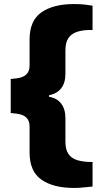

<svg xmlns="http://www.w3.org/2000/svg" viewBox="-20 -768 506 948"><path d="M437 153Q414 155 392.5 157.5Q371 160 345 160Q243 160 184.5 119Q126 78 126 -15V-144Q126 -172 110 -187.5Q94 -203 61 -207L33 -210V-378L61 -381Q94 -385 110 -400.5Q126 -416 126 -444V-573Q126 -666 184.5 -707Q243 -748 345 -748Q375 -748 397.5 -745.5Q420 -743 437 -740V-620Q394 -621 364 -612Q334 -603 318.5 -581Q303 -559 303 -520V-403Q303 -359 282 -332Q261 -305 222 -298V-290Q261 -284 282 -256.5Q303 -229 303 -185V-68Q303 -29 318.5 -7Q334 15 364 23.5Q394 32 437 32Z"/></svg>

Font: REM ExtraBold
Style: Regular
Weight: 800
Designer: Octavio Pardo
Foundry: Ashler Design
Version: Version 1.005;gftools[0.9.28]